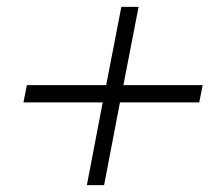

<svg xmlns="http://www.w3.org/2000/svg" viewBox="-20 -522 651 557"><path d="M48 -225H278L232 15H282L328 -225H558L568 -275H338L382 -502H332L288 -275H58Z"/></svg>

Font: KpSans
Style: Italic
Weight: 400
Italic angle: -11°
Version: Version 0.66